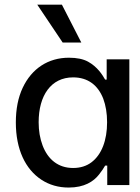

<svg xmlns="http://www.w3.org/2000/svg" viewBox="-20 -803 607 833"><path d="M278.1 10.7C345.9 10.7 386 -15.6 409.4 -45.5C421.2 -60.4 430 -73.5 436.1 -84.5H445.3V0H541.2V-545.5H442.8V-457.7H436.1C423.7 -479 403.1 -512.8 361.9 -535.5C340.9 -546.9 313.6 -552.6 279.1 -552.6C189.6 -552.6 117.9 -506 78.5 -422.2C58.6 -380 48.7 -329.9 48.7 -271.7C48.7 -154.8 90.2 -68.9 159.4 -23.4C193.9 -0.7 233.7 10.7 278.1 10.7ZM297.2 -74.2C231.9 -74.2 187.5 -111.9 164.8 -171.9C153.4 -202.1 147.7 -235.4 147.7 -272.7C147.7 -388.5 201.3 -467.3 297.2 -467.3C361.5 -467.3 405.2 -433.2 427.9 -375C438.9 -345.5 444.6 -311.4 444.6 -272.7C444.6 -194.2 421.2 -132.8 377.5 -99.4C355.8 -82.7 328.8 -74.2 297.2 -74.2ZM332.7 -618.6 248.6 -782.7H141.7L251.8 -618.6Z"/></svg>

Font: Inter 465
Style: Regular
Weight: 400
Designer: Rasmus Andersson
Foundry: rsms
Version: Version 3.019;Glyphs 3.1.2 (3151)